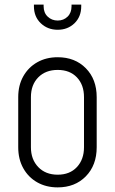

<svg xmlns="http://www.w3.org/2000/svg" viewBox="-20 -800 499 832"><path d="M230 12Q180 12 141.5 -9.8Q103 -31.5 81 -70.8Q59 -110 59 -162V-379Q59 -430.5 81 -469.5Q103 -508.5 141.5 -530.2Q180 -552 230 -552Q305 -552 352 -504.2Q399 -456.5 399 -379V-162Q399 -84 352 -36Q305 12 230 12ZM230 -43Q282.5 -43 313.2 -76Q344 -109 344 -162V-379Q344 -432.5 313.2 -464.8Q282.5 -497 230 -497Q177.5 -497 145.8 -464.8Q114 -432.5 114 -379V-162Q114 -109 145.8 -76Q177.5 -43 230 -43ZM230 -671Q186.5 -671 156.8 -699.2Q127 -727.5 127 -773V-780H169V-773Q169 -744.5 186.8 -727.8Q204.5 -711 230 -711Q255.5 -711 272.8 -727.8Q290 -744.5 290 -773V-780H332V-773Q332 -727.5 302.8 -699.2Q273.5 -671 230 -671Z"/></svg>

Font: Mohave Light
Style: Regular
Weight: 300
Designer: Gumpita Rahayu
Foundry: Tokotype
Version: Version 2.003